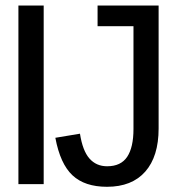

<svg xmlns="http://www.w3.org/2000/svg" viewBox="-20 -679 640 708"><path d="M47.9 -658.7H141.1V0H47.9ZM375 -65.9Q425.8 -65.9 449 -100.8Q472.2 -135.7 472.2 -203.1V-582.5H339.8V-658.7H564.9V-205.1Q564.9 -102.1 515.6 -46.1Q466.3 9.8 374.5 9.8Q292.5 9.8 247.3 -32.5Q202.1 -74.7 184.1 -170.9L274.9 -186Q284.7 -123 309.8 -94.5Q335 -65.9 375 -65.9Z"/></svg>

Font: Courier New
Style: Regular
Weight: 400
Designer: Steve Matteson
Foundry: Ascender Corporation
Version: Version 2.00.3